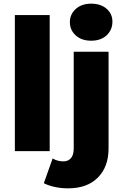

<svg xmlns="http://www.w3.org/2000/svg" viewBox="-20 -824 673 1047"><path d="M61 0V-742H251V0ZM351 203Q313 203 278.5 195.5Q244 188 219 175L267 40Q293 56 326 56Q351 56 366.5 39Q382 22 382 -15V-542H572V-14Q572 85 514 144Q456 203 351 203ZM477 -602Q425 -602 393 -631Q361 -660 361 -703Q361 -746 393 -775Q425 -804 477 -804Q529 -804 561 -776.5Q593 -749 593 -706Q593 -661 561.5 -631.5Q530 -602 477 -602Z"/></svg>

Font: MOST Montserrat ExtraBold
Style: Regular
Weight: 800
Designer: Julieta Ulanovsky
Foundry: Julieta Ulanovsky
Version: Version 8.000;March 11, 2024;FontCreator 15.0.0.2926 64-bit